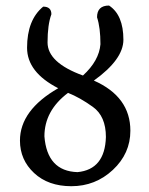

<svg xmlns="http://www.w3.org/2000/svg" viewBox="-20 -657 533 686"><path d="M234.9 8.3Q152.3 8.3 101.8 -38.8Q51.3 -85.9 51.3 -154.8Q51.3 -263.2 188 -341.8Q76.7 -398.9 76.7 -486.3Q76.7 -585.9 134.3 -633.3Q163.6 -633.3 163.6 -606Q149.9 -568.8 149.9 -505.4Q149.9 -433.1 276.4 -387.2Q334 -439.9 338.9 -499Q338.9 -558.1 326.7 -595.2Q326.7 -637.2 369.6 -637.2Q420.9 -603.5 420.9 -515.1Q420.9 -444.8 315.4 -369.1Q445.8 -311.5 445.8 -189.9Q445.8 -108.4 383.3 -50Q320.8 8.3 234.9 8.3ZM256.8 -42Q355 -51.3 358.4 -167.5Q358.4 -241.7 311.8 -275.1Q265.1 -308.6 223.1 -325.2Q138.7 -261.7 138.7 -169.9Q148.4 -45.4 256.8 -42Z"/></svg>

Font: Kelvinch
Style: Regular
Weight: 400
Designer: Paul James MIller
Foundry: High-Logic / Made with FontCreator
Version: Version 3.30 September 23, 2016